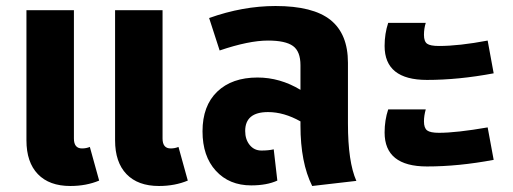

<svg xmlns="http://www.w3.org/2000/svg" viewBox="-20 -602 1708 639"><path d="M253 -108Q267 -108 279 -113L310 -1Q267 17 214 17Q144 17 106 -22.5Q68 -62 68 -135V-568H226V-141Q226 -108 253 -108ZM574 -113 605 -1Q562 17 509 17Q439 17 401 -22.5Q363 -62 363 -135V-568H521V-141Q521 -108 548 -108Q562 -108 574 -113Z M1138 -191Q1138 -63 1166 0L1019 17Q980 -61 980 -184V-198Q925 -229 872 -229Q796 -229 796 -166Q796 -138 811 -119.5Q826 -101 850 -101Q874 -101 891 -105L903 -1Q868 15 816 15Q743 15 698.5 -33.5Q654 -82 654 -165Q654 -250 703 -297Q752 -344 837 -344Q912 -344 980 -303V-385Q980 -431 955 -449Q930 -467 872 -467Q808 -467 711 -434L676 -542Q788 -582 897 -582Q1022 -582 1080 -535.5Q1138 -489 1138 -393Z M1401 -336Q1260 -336 1260 -449Q1260 -490 1272 -526H1397Q1391 -507 1391 -486Q1391 -464 1401.5 -456.5Q1412 -449 1441 -449Q1508 -449 1603 -467L1623 -358Q1506 -336 1401 -336ZM1401 -48Q1260 -48 1260 -161Q1260 -202 1272 -238H1397Q1391 -217 1391 -198Q1391 -176 1401.5 -168Q1412 -160 1441 -160Q1499 -160 1603 -178L1623 -70Q1506 -48 1401 -48Z"/></svg>

Font: FiraGO
Style: Bold
Weight: 700
Designer: bBox Type
Foundry: bBox Type GmbH
Version: Version 1.001;PS 001.001;hotconv 1.0.88;makeotf.lib2.5.64775